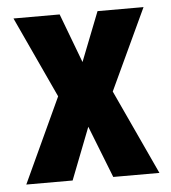

<svg xmlns="http://www.w3.org/2000/svg" viewBox="-44 -568 541 609"><g transform="rotate(-5 226.5 -264.0)"><path d="M227.1 -371.6 288.6 -528.3H435.1L314.5 -270L439.5 0H292.5L227.5 -165.5L163.1 0H15.6L140.6 -270L21 -528.3H168Z"/></g></svg>

Font: RobotoCondensed-Bold
Style: Bold
Weight: 700
Designer: Google
Version: Version 2.001240; 2014